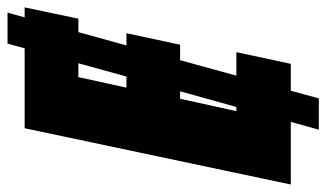

<svg xmlns="http://www.w3.org/2000/svg" viewBox="-205 -600 875 515"><g transform="rotate(-90 232.5 -342.5)"><path d="M-4.9 0 146 -713.9H360.4L373 -759.8H456.1L443.4 -713.9H470.2L439.9 -569.8H403.8L368.2 -440.9H400.9L370.1 -296.9H328.6L287.1 -146H350.1L318.8 0H246.6L226.1 75.2H142.1L163.1 0ZM254.9 -440.9H284.7L320.3 -569.8H283.2ZM191.9 -146H203.1L245.1 -296.9H225.1Z"/></g></svg>

Font: Open Sans Condensed ExtraBold
Style: Italic
Weight: 800
Width: 3
Italic angle: -12°
Designer: Monotype Design Team
Foundry: Monotype Imaging Inc.
Version: Version 3.003; ttfautohint (v1.8.4)